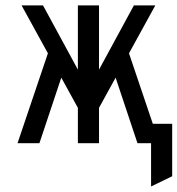

<svg xmlns="http://www.w3.org/2000/svg" viewBox="-20 -531 658 712"><path d="M540.2 160.5V0H504.2V-71.8H618.5V122.5ZM321.2 -83.8 318 -219 476.5 -511H556ZM45 0 170 -369.8 220 -281.2 126.2 0ZM294.8 -83.8 60 -511H139.5L298 -219ZM268.8 0V-511H347.2V0ZM489.8 0 396 -281.2 446 -369.8 571 0Z"/></svg>

Font: Overpass Mono Light
Style: Regular
Weight: 300
Monospace: yes
Designer: Delve Withrington, Dave Bailey
Foundry: Delve Fonts LLC
Version: Version 4.000